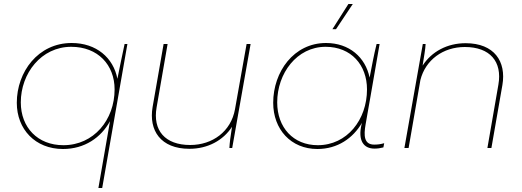

<svg xmlns="http://www.w3.org/2000/svg" viewBox="-20 -740 2608 960"><path d="M603 -520C591 -462 578 -404 567 -346C547 -451 462 -525 338 -525C171 -525 64 -381 64 -226C64 -94 156 5 295 5C403 5 485 -52 530 -134L472 200H491L617 -520ZM336 -506C470 -506 553 -415 553 -293C553 -141 449 -14 297 -14C168 -14 84 -103 84 -228C84 -373 186 -506 336 -506Z M927 4C1019 4 1096 -38 1140 -106C1133 -61 1128 -26 1127 0H1141L1233 -520H1213L1155 -194C1135 -82 1042 -15 931 -15C805 -15 743 -88 763 -203L818 -520H798L743 -205C723 -88 783 4 927 4Z M1852 3C1869 3 1881 1 1897 -3L1901 -24C1883 -19 1870 -17 1851 -17C1800 -17 1798 -62 1808 -118L1826 -221L1831 -249L1878 -520H1863C1849 -464 1839 -408 1828 -352C1807 -454 1726 -525 1610 -525C1449 -525 1346 -381 1346 -226C1346 -94 1434 5 1567 5C1668 5 1745 -49 1790 -126L1788 -119C1768 -36 1799 3 1852 3ZM1608 -506C1736 -506 1815 -415 1815 -293C1815 -141 1715 -14 1569 -14C1446 -14 1366 -103 1366 -228C1366 -373 1464 -506 1608 -506ZM1660 -594 1744 -720H1722L1642 -594Z M2002 0H2023L2082 -340C2107 -440 2195 -505 2304 -505C2430 -505 2492 -432 2472 -317L2417 0H2437L2492 -315C2512 -432 2452 -524 2308 -524C2216 -524 2138 -482 2093 -412C2100 -458 2107 -493 2108 -520H2094Z"/></svg>

Font: Fixel Display 20240404 Thin
Style: Italic
Weight: 100
Italic angle: -10°
Designer: AlfaBravo + MacPaw
Foundry: Kyrylo Tkachov, Marchela Mozhyna, Serhii Makarenko, Maria Weinstein, Zakhar Kryvoshyya
Version: Version 1.211;Glyphs 3.2 (3225)